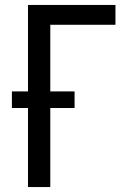

<svg xmlns="http://www.w3.org/2000/svg" viewBox="-20 -755 540 775"><path d="M93 0V-319H28V-386H93V-735H446V-655H183V-386H281V-319H183V0Z"/></svg>

Font: Iosevka Custom Medium
Style: Regular
Weight: 500
Monospace: yes
Designer: Belleve Invis
Foundry: Belleve Invis
Version: Version 32.5.0; ttfautohint (v1.8.4)